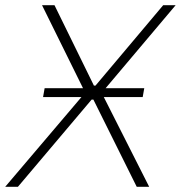

<svg xmlns="http://www.w3.org/2000/svg" viewBox="-45 -720 697 740"><path d="M121 -346H269L-25 0H24L308 -336H315L482 0H530L355 -346H505L511 -380H362L632 -700H584L323 -390H317L165 -700H117L275 -380H127Z"/></svg>

Font: Fixel Display ExtraLight
Style: Italic
Weight: 200
Italic angle: -10°
Designer: AlfaBravo + MacPaw
Foundry: Kyrylo Tkachov, Marchela Mozhyna, Serhii Makarenko, Maria Weinstein, Zakhar Kryvoshyya
Version: Version 1.210;Glyphs 3.2 (3217)